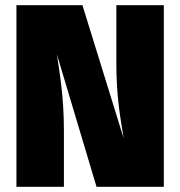

<svg xmlns="http://www.w3.org/2000/svg" viewBox="-20 -716 691 736"><path d="M608 -696H426V-473C426 -347 441 -267 454 -186L296 -696H43V0H225V-216C225 -345 208 -441 198 -508L350 0H608Z"/></svg>

Font: Fira Sans Heavy
Style: Regular
Weight: 900
Designer: bBox Type GmbH & Carrois Corporate GbR & Edenspiekermann AG
Foundry: bBox Type GmbH & Carrois Corporate GbR & Edenspiekermann AG
Version: Version 4.300;PS 004.300;hotconv 1.0.88;makeotf.lib2.5.64775